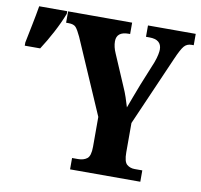

<svg xmlns="http://www.w3.org/2000/svg" viewBox="-115 -798 925 883"><g transform="rotate(10 347.0 -357.0)"><path d="M268 0H596V-53H560Q539 -53 524 -65.5Q509 -78 509 -122V-259L651 -584Q671 -630 684 -645.5Q697 -661 719 -661H729V-714H506V-661H522Q579 -661 579 -614Q579 -606 576 -590.5Q573 -575 565 -553L519 -440Q507 -408 495.5 -378.5Q484 -349 476 -326Q469 -349 462 -370.5Q455 -392 442 -421L382 -561Q369 -590 369 -616Q369 -661 425 -661H432V-714H133V-661H144Q169 -661 179 -649.5Q189 -638 203 -608L354 -260V-121Q354 -78 338 -65.5Q322 -53 296 -53H268ZM-36 -524H36Q62 -564 87 -611Q112 -658 129 -702V-714H-2Q-9 -672 -18.5 -625.5Q-28 -579 -36 -539Z"/></g></svg>

Font: Noto Serif ExtraCondensed Extra
Style: Regular
Weight: 800
Width: 3
Designer: Monotype Design Team
Foundry: Monotype Imaging Inc.
Version: Version 1.002